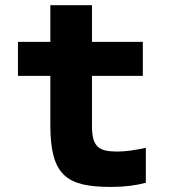

<svg xmlns="http://www.w3.org/2000/svg" viewBox="-20 -702 660 738"><path d="M407.5 16.5C459.5 16.5 503.5 10.5 540.5 0.5V-134C500.5 -125 464 -119.5 431 -119.5C360 -119.5 333.5 -136.5 333.5 -219V-410.5H529V-541H333.5V-682H173.5V-541H49V-410.5H173.5V-221.5C173.5 -25.5 237.5 16.5 407.5 16.5Z"/></svg>

Font: Monaspace Neon ExtraBold
Style: Regular
Weight: 800
Designer: Riley Cran & the Lettermatic Team
Foundry: Lettermatic
Version: Version 1.200 (Monaspace Neon)